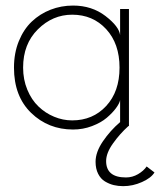

<svg xmlns="http://www.w3.org/2000/svg" viewBox="-20 -442 562 673"><path d="M412 210.5Q394.5 210.5 378.8 206.8Q363 203 348 194Q333 185 324 167.2Q315 149.5 315 125Q315 91 340.8 53.2Q366.5 15.5 401 -14V-91Q398.5 -79 386.2 -62.5Q374 -46 354 -29Q334 -12 302.5 0Q271 12 236 12Q149.5 12 89.2 -46.2Q29 -104.5 29 -205Q29 -256 46 -297.8Q63 -339.5 91.5 -366.5Q120 -393.5 157.2 -408Q194.5 -422.5 236 -422.5Q302 -422.5 349.8 -385.8Q397.5 -349 401 -319V-410.5H432V0H430Q400 27 376 60.8Q352 94.5 352 122.5Q352 180 421.5 180Q444 180 463.8 168.5Q483.5 157 494 141.5L521.5 162.5Q509.5 182 477.5 196.2Q445.5 210.5 412 210.5ZM61 -205Q61 -163 75.8 -127.5Q90.5 -92 114.8 -68.8Q139 -45.5 169.8 -32.8Q200.5 -20 233 -20Q305.5 -20 352.2 -70.5Q399 -121 399 -205Q399 -289 352.2 -339.8Q305.5 -390.5 233 -390.5Q164.5 -390.5 112.8 -339.2Q61 -288 61 -205Z"/></svg>

Font: League Spartan ExtraLight
Style: Regular
Weight: 200
Foundry: The League of Moveable Type
Version: Version 2.002